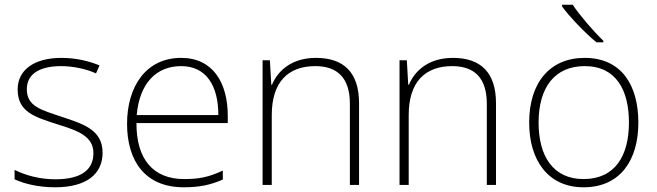

<svg xmlns="http://www.w3.org/2000/svg" viewBox="-20 -786 2792 816"><path d="M416 -137C416 -235 332 -260 241 -290C156 -319 94 -333 94 -407C94 -472 149 -505 240 -505C292 -505 350 -492 388 -474L403 -508C359 -526 304 -540 241 -540C127 -540 55 -490 55 -406C55 -310 127 -289 223 -258C314 -230 377 -206 377 -135C377 -67 329 -24 215 -24C153 -24 92 -39 42 -64V-24C80 -6 141 10 214 10C346 10 416 -45 416 -137Z M750 -540C598 -540 520 -415 520 -260C520 -100 598 10 761 10C827 10 875 0 927 -23V-61C866 -33 827 -25 762 -25C631 -25 559 -110 560 -263H948V-294C948 -434 885 -540 750 -540ZM750 -505C857 -505 908 -421 908 -297H561C573 -432 644 -505 750 -505Z M1323 -540C1220 -540 1161 -486 1136 -426H1133L1127 -530H1096V0H1135V-297C1135 -437 1204 -505 1320 -505C1414 -505 1467 -455 1467 -345V0H1506V-347C1506 -479 1440 -540 1323 -540Z M1905 -540C1802 -540 1743 -486 1718 -426H1715L1709 -530H1678V0H1717V-297C1717 -437 1786 -505 1902 -505C1996 -505 2049 -455 2049 -345V0H2088V-347C2088 -479 2022 -540 1905 -540Z M2414 -766H2369V-758C2401 -715 2464 -648 2515 -606H2544V-613C2502 -653 2442 -723 2414 -766ZM2693 -265C2693 -423 2622 -540 2465 -540C2317 -540 2229 -435 2229 -265C2229 -104 2310 10 2460 10C2616 10 2693 -105 2693 -265ZM2269 -265C2269 -415 2338 -505 2465 -505C2600 -505 2653 -401 2653 -265C2653 -124 2594 -25 2460 -25C2331 -25 2269 -122 2269 -265Z"/></svg>

Font: Noto Sans Telugu ExtraLight
Style: Regular
Weight: 200
Designer: Jelle Bosma - Monotype Design Team
Foundry: Monotype Imaging Inc.
Version: Version 2.005